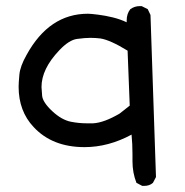

<svg xmlns="http://www.w3.org/2000/svg" viewBox="-20 -482 605 629"><path d="M452 127H446L427 117Q414 84 414 46V23Q414 -10 411 -41Q335 0 257 0Q151 0 90 -66Q41 -118 41 -198Q41 -210 43.5 -237.5Q46 -265 67 -302Q141 -437 268 -437Q277 -437 301 -434Q325 -431 349.5 -425Q374 -419 395 -409V-415Q395 -437 407 -452Q421 -462 438 -462H444L464 -452L473 -433L491 98L481 117Q470 127 452 127ZM285 -78Q321 -80 372 -110L405 -136L398 -316Q341 -351 309 -356Q293 -358 276 -358Q259 -358 232.5 -354.5Q206 -351 174 -317Q116 -256 116 -197Q116 -190 118 -168.5Q120 -147 151 -118Q182 -89 213 -83Q239 -78 264 -78Z"/></svg>

Font: Xiaolai SC
Style: Regular
Weight: 400
Designer: Nozomi Seto 瀬戸のぞみ
Version: Version 3.11;December 4, 2020;FontCreator 13.0.0.2613 64-bit